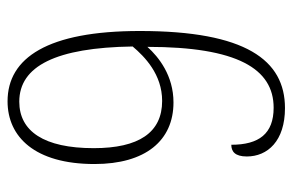

<svg xmlns="http://www.w3.org/2000/svg" viewBox="-153 -611 774 508"><g transform="rotate(90 234.0 -357.0)"><path d="M248 10C342 10 414 -62 414 -220C414 -355 352 -429 251 -429C180 -429 131 -390 104 -360C104 -598 162 -694 265 -694C334 -694 363 -655 363 -582C381 -582 394 -592 394 -623C394 -678 353 -724 266 -724C139 -724 62 -620 62 -340C62 -96 133 10 248 10ZM249 -21C155 -21 106 -118 103 -321C130 -353 177 -399 247 -399C331 -399 372 -337 372 -218C372 -86 327 -21 249 -21Z"/></g></svg>

Font: Noto Serif Armenian Condensed ExtraLight
Style: Regular
Weight: 200
Width: 3
Designer: Monotype Design Team
Foundry: Monotype Imaging Inc.
Version: Version 2.008